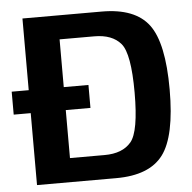

<svg xmlns="http://www.w3.org/2000/svg" viewBox="-61 -725 774 775"><g transform="rotate(-5 326.0 -337.5)"><path d="M-11 -291.5H300V-384.5H-11ZM58 0H379Q513.5 0 569.2 -74.2Q625 -148.5 625 -338Q625 -527 569.5 -601Q514 -675 379 -675H58ZM200 -97V-578H340.5Q413 -578 448 -536.8Q483 -495.5 483 -338Q483 -180 448 -138.5Q413 -97 340.5 -97Z"/></g></svg>

Font: Anybody Thin SemiBold
Style: Regular
Weight: 600
Version: Version 1.113;gftools[0.9.25]